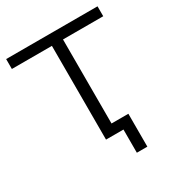

<svg xmlns="http://www.w3.org/2000/svg" viewBox="-156 -623 774 839"><g transform="rotate(-30 230.5 -203.0)"><path d="M343 117H290V0H202V-473H0V-523H461V-473H258V-49H343Z"/></g></svg>

Font: Montserrat-Alt1 Light
Style: Regular
Weight: 300
Designer: Differentunic
Foundry: Differentunic
Version: Version 7.222